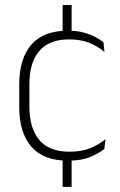

<svg xmlns="http://www.w3.org/2000/svg" viewBox="-20 -616 469 748"><path d="M259 -479.5H224V-596.5H259ZM259 112H224V-10.5H259ZM245 10Q150 10 102.5 -44.2Q55 -98.5 55 -199.5V-287.5Q55 -388.5 102.5 -442.5Q150 -496.5 245 -496.5Q278.5 -496.5 304.8 -489.5Q331 -482.5 350.5 -472.2Q370 -462 383 -451.5L387 -413.5Q363.5 -434 330 -448.2Q296.5 -462.5 248.5 -462.5Q172 -462.5 133.2 -417.5Q94.5 -372.5 94.5 -287V-200.5Q94.5 -116 133.2 -70.5Q172 -25 250 -25Q299.5 -25 333.5 -39.5Q367.5 -54 391 -74L386.5 -35.5Q366 -19 331.5 -4.5Q297 10 245 10Z"/></svg>

Font: Anek Gurmukhi Medium ExtraLight
Style: Regular
Weight: 250
Version: Version 1.003